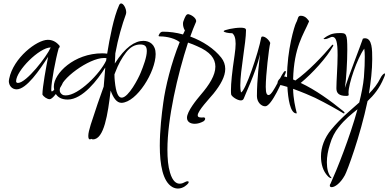

<svg xmlns="http://www.w3.org/2000/svg" viewBox="-20 -613 2244 1109"><path d="M267 -40C291 -40 360 -144 360 -189C360 -194 359 -197 357 -197C351 -197 301 -85 279 -85C277 -85 276 -89 276 -96C276 -138 301 -272 319 -334C323 -337 325 -341 325 -344C325 -347 324 -349 322 -351C302 -374 280 -383 256 -383C193 -383 57 -279 33 -158C32 -153 31 -148 31 -145C31 -120 48 -97 76 -97C133 -97 209 -209 258 -285C247 -228 225 -110 225 -67C232 -54 252 -40 267 -40ZM84 -134C77 -134 73 -137 73 -144C73 -204 207 -339 273 -339C250 -286 132 -134 84 -134Z M499 192C502 192 504 191 507 189C510 191 514 192 517 192C581 192 603 47 619 -90C634 -49 653 -19 682 -19C770 -22 879 -198 879 -301C879 -356 844 -377 808 -377C760 -377 703 -341 643 -246C644 -265 646 -285 646 -302V-304C662 -392 686 -473 707 -530C708 -534 709 -538 709 -542C709 -565 693 -593 680 -593C675 -593 671 -590 668 -583C637 -516 613 -391 599 -303C590 -304 582 -305 571 -305C407 -305 291 -188 291 -114C291 -102 293 -38 371 -38C457 -38 545 -153 588 -223C587 -211 586 -202 586 -197L579 -113C558 -57 531 24 504 107C495 136 490 157 490 172C490 185 493 192 499 192ZM683 -49C664 -49 650 -74 643 -145C642 -156 641 -168 641 -183C642 -187 644 -191 646 -196C663 -241 684 -279 708 -310C732 -341 759 -356 790 -356C818 -356 828 -345 828 -318C828 -283 808 -231 793 -194C780 -161 722 -49 683 -49ZM360 -62C355 -62 349 -63 344 -64C331 -71 325 -80 325 -92C325 -156 495 -278 580 -278C585 -278 590 -278 595 -277C595 -273 594 -268 593 -263C559 -189 434 -62 360 -62Z M1105 102C1122 102 1138 97 1155 88C1162 83 1165 78 1165 73C1165 68 1162 65 1155 65H1153C1151 65 1149 66 1147 66C1144 66 1140 65 1135 65C1126 64 1122 60 1122 53C1122 27 1189 -43 1213 -72C1254 -123 1281 -171 1281 -215C1281 -239 1273 -261 1258 -280C1217 -332 1152 -375 1079 -402C1090 -433 1101 -461 1112 -486C1113 -488 1113 -490 1113 -492C1113 -505 1095 -523 1072 -530C1070 -531 1068 -531 1066 -531C1056 -531 1049 -517 1040 -492C1038 -488 1037 -483 1037 -476C1037 -464 1040 -450 1048 -437C1045 -430 1041 -422 1037 -414C998 -425 959 -430 920 -430C902 -430 896 -406 896 -407C896 -405 897 -403 900 -403C920 -403 978 -400 1018 -370C969 -249 935 -110 923 -19C914 45 903 140 903 229C903 337 920 435 975 467C987 474 999 476 1008 476C1039 476 1062 453 1067 446C1069 443 1070 440 1070 439C1070 436 1068 434 1064 434C1060 434 1055 435 1050 438C1043 442 1031 448 1018 448C999 448 977 435 962 384C951 348 947 303 947 251C947 73 1005 -180 1066 -367C1085 -360 1103 -354 1119 -346C1194 -314 1224 -275 1224 -228C1224 -179 1190 -124 1139 -65C1117 -39 1060 30 1060 67C1060 91 1080 102 1105 102Z M1512 1C1549 1 1614 -152 1628 -187C1630 -192 1631 -196 1631 -198C1631 -201 1630 -203 1627 -203C1611 -203 1558 -64 1532 -64C1523 -64 1515 -70 1515 -111C1515 -178 1533 -334 1541 -365C1533 -384 1512 -402 1497 -402C1492 -402 1490 -400 1489 -397C1473 -309 1397 -85 1372 -79C1369 -90 1368 -104 1368 -120C1368 -209 1401 -365 1401 -439C1401 -450 1389 -453 1370 -453C1332 -453 1272 -440 1272 -433C1272 -426 1301 -421 1322 -421C1333 -412 1341 -395 1341 -360C1341 -343 1339 -321 1335 -294C1320 -194 1314 -132 1314 -93C1314 -84 1314 -75 1315 -68C1317 -56 1350 -33 1371 -33C1380 -33 1385 -37 1388 -44C1393 -61 1456 -189 1482 -299C1478 -264 1464 -154 1464 -58C1464 -23 1489 1 1512 1Z M1692 42C1693 42 1694 41 1694 40C1685 4 1674 -43 1673 -100C1725 -81 1777 -59 1800 -48C1867 -15 1930 21 1961 40C1962 41 1964 42 1966 42C1969 42 1970 41 1970 38C1970 36 1968 33 1963 29C1888 -32 1804 -93 1717 -134C1783 -188 1869 -282 1904 -347C1905 -348 1905 -350 1905 -351C1905 -354 1904 -355 1902 -355C1901 -355 1899 -354 1898 -353C1847 -292 1759 -199 1686 -148L1673 -154C1678 -342 1733 -413 1765 -489C1765 -492 1760 -499 1751 -508C1742 -517 1730 -522 1717 -522C1708 -522 1703 -517 1700 -506C1697 -495 1693 -486 1690 -481C1681 -464 1638 -324 1638 -168V-167L1630 -170L1623 -171C1603 -171 1583 -149 1583 -134C1583 -128 1586 -125 1591 -124C1606 -121 1623 -116 1640 -111C1644 -43 1656 42 1692 42Z M1896 468C1913 468 1945 448 1972 399C1985 376 2060 176 2103 -29C2138 -62 2172 -102 2197 -163C2202 -173 2204 -180 2204 -185C2204 -188 2203 -189 2202 -189C2197 -189 2184 -177 2177 -161C2161 -128 2138 -99 2111 -72C2122 -141 2130 -210 2130 -271C2130 -325 2130 -392 2088 -392C2082 -392 2078 -391 2076 -389V-390C2076 -389 2075 -389 2075 -388V-387C2066 -359 1991 -166 1972 -105C1980 -152 1986 -257 1986 -326C1986 -420 1980 -422 1943 -422C1919 -422 1900 -419 1887 -413C1859 -401 1851 -390 1849 -390C1848 -390 1848 -390 1848 -390C1848 -390 1848 -390 1848 -390C1849 -388 1852 -387 1855 -387C1874 -387 1888 -400 1899 -400C1922 -400 1930 -371 1930 -295C1930 -230 1923 -144 1923 -103C1923 -74 1939 -59 1980 -59C1989 -59 1994 -61 1994 -65C1994 -69 1993 -73 1993 -78C1993 -128 2042 -274 2084 -332C2086 -319 2087 -304 2087 -286C2087 -254 2086 -215 2082 -167C2078 -123 2068 -73 2055 -21C2006 23 1948 69 1893 136C1854 183 1834 238 1834 290C1834 335 1846 376 1873 404C1880 412 1888 416 1893 416C1894 416 1894 416 1895 416C1895 415 1895 415 1895 415C1895 415 1895 415 1895 415C1895 415 1895 415 1895 415C1895 415 1895 415 1895 415C1895 415 1895 415 1895 415C1895 414 1894 413 1892 411C1876 392 1868 363 1868 324C1868 292 1874 257 1886 220C1897 182 1914 149 1936 122C1971 77 2009 47 2045 18C2000 182 1926 367 1889 448C1886 451 1885 455 1885 459C1885 465 1889 468 1896 468Z"/></svg>

Font: Comforter
Style: Regular
Weight: 400
Designer: Robert E. Leuschke
Foundry: Robert E. Leuschke
Version: Version 1.013; ttfautohint (v1.8.3)